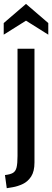

<svg xmlns="http://www.w3.org/2000/svg" viewBox="-32 -746 274 1008"><path d="M3.5 242 -6 173Q21.5 170 35.8 161.8Q50 153.5 55 133Q60 112.5 60 73V-490H149V107Q149 154 131.5 180.8Q114 207.5 87.5 220Q61 232.5 34 237ZM-12.5 -564V-625L104.5 -725.5L221.5 -625V-564L104.5 -637.5Z"/></svg>

Font: Cabin
Style: Regular
Weight: 400
Width: 4
Designer: Pablo Impallari
Foundry: Pablo Impallari. http://www.impallari.com Igino Marini. http://www.ikern.com
Version: Version 3.001